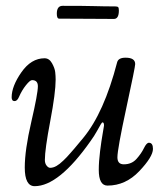

<svg xmlns="http://www.w3.org/2000/svg" viewBox="-20 -628 565 659"><path d="M175 -581Q175 -608 195 -608Q272 -608 305 -607Q338 -606 375 -606Q383 -606 385.5 -603.5Q388 -601 388 -592Q388 -563 371 -563Q364 -563 283.5 -563.5Q203 -564 183 -564Q175 -564 175 -581ZM20 -294Q20 -332 53.5 -380Q87 -428 133 -428Q149 -428 158.5 -411Q168 -394 169.5 -380.5Q171 -367 171 -355Q171 -310 152.5 -212.5Q134 -115 134 -79Q134 -67 140 -59.5Q146 -52 152 -52Q157 -52 162.5 -53.5Q168 -55 174 -58.5Q180 -62 185 -66Q190 -70 197.5 -77Q205 -84 209.5 -89Q214 -94 222.5 -103.5Q231 -113 236 -119Q241 -125 251 -137Q261 -149 266 -155Q337 -241 382 -414Q386 -430 411 -430Q444 -430 444 -408Q444 -398 413.5 -257Q383 -116 383 -88Q383 -64 405 -64Q432 -64 448.5 -82.5Q465 -101 474 -119.5Q483 -138 491 -138Q505 -138 505 -117Q505 -90 458 -40.5Q411 9 349 9Q319 9 319 -45Q319 -73 323.5 -109Q328 -145 332.5 -170Q337 -195 337 -197Q337 -208 332 -208Q330 -208 326 -201.5Q322 -195 313 -178.5Q304 -162 291 -144Q182 11 99 11Q65 11 65 -53Q65 -113 87.5 -210Q110 -307 110 -332Q110 -353 90 -353Q83 -353 69 -335.5Q55 -318 45 -295Q39 -281 30 -281Q20 -281 20 -294Z"/></svg>

Font: OFL Sorts Mill Goudy TT
Style: Italic
Weight: 500
Italic angle: -6°
Version: Version 003.000